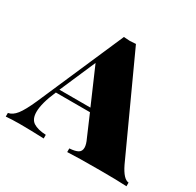

<svg xmlns="http://www.w3.org/2000/svg" viewBox="-152 -760 932 912"><g transform="rotate(30 314.0 -304.0)"><path d="M645 -20V0Q594 -3 498 -3Q377 -3 320 0V-20Q351 -22 366 -30.5Q381 -39 381 -59Q381 -77 368 -104L319 -218H132Q98 -140 98 -93Q98 -53 122 -37.5Q146 -22 191 -20V0Q116 -3 60 -3Q13 -3 -17 0V-20Q7 -24 27.5 -50Q48 -76 75 -137L280 -608Q302 -606 313 -606Q324 -606 346 -608L586 -84Q616 -22 645 -20ZM310 -238 225 -434 140 -238Z"/></g></svg>

Font: Playfair Display SC Black
Style: Regular
Weight: 900
Designer: Claus Eggers Sørensen
Foundry: Claus Eggers Sørensen
Version: Version 1.200; ttfautohint (v1.6)